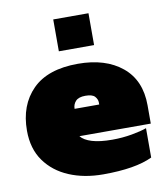

<svg xmlns="http://www.w3.org/2000/svg" viewBox="-80 -760 727 837"><g transform="rotate(-10 283.5 -341.5)"><path d="M212 -552V-693H368V-552ZM310 10Q226 10 159.5 -18Q93 -46 54 -100.5Q15 -155 15 -235Q15 -348 82.5 -416Q150 -484 284 -484Q406 -484 479 -424Q552 -364 552 -253V-172H236Q251 -153 285.5 -142.5Q320 -132 375 -132Q420 -132 462 -139.5Q504 -147 528 -156V-26Q453 10 310 10ZM236 -293H345V-302Q345 -316 334 -328.5Q323 -341 292 -341Q262 -341 249 -327Q236 -313 236 -293Z"/></g></svg>

Font: Kanit Black
Style: Regular
Weight: 900
Designer: Katatrad Team
Foundry: CadsonDemak
Version: Version 2.000; ttfautohint (v1.8.3)